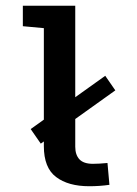

<svg xmlns="http://www.w3.org/2000/svg" viewBox="-20 -645 478 669"><path d="M242.2 -625V-133.8Q242.2 -105.5 256.8 -89.8Q271.5 -74.2 303.7 -74.2Q325.2 -74.2 354.5 -77.1L361.3 -1Q327.1 3.9 291 3.9Q217.8 3.9 175.3 -28.3Q132.8 -60.5 132.8 -135.7V-546.9L59.6 -553.7V-625ZM346.7 -380.9 381.8 -330.1 122.1 -144.5 86.9 -195.3Z"/></svg>

Font: Sudo Variable
Style: Regular
Weight: 400
Monospace: yes
Designer: Jens Kutilek
Foundry: Jens Kutilek
Version: Version 0.040